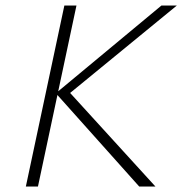

<svg xmlns="http://www.w3.org/2000/svg" viewBox="-20 -678 663 698"><path d="M486 0 183 -339 567 -658H623L219 -327L225 -351L545 0ZM74 0 214 -658H258L118 0Z"/></svg>

Font: Ysabeau Infant ExtraLight
Style: Italic
Weight: 250
Italic angle: -12°
Designer: Christian Thalmann (Catharsis Fonts)
Version: Version 2.001;gftools[0.9.30]; featfreeze: ss01,ss02,lnum